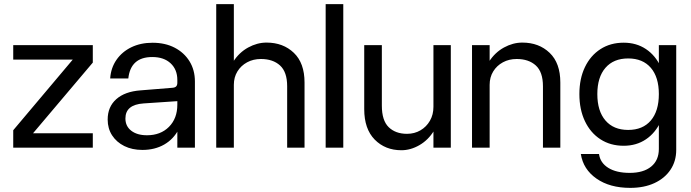

<svg xmlns="http://www.w3.org/2000/svg" viewBox="-20 -720 3368 936"><path d="M44.5 -500V-429.6H334.8L44.5 -85.1V0H432.4V-70.4H141.1L432.4 -414.9V-500Z M930.2 -322.6Q930.2 -378.4 904 -421Q877.7 -463.6 831.4 -487.6Q785.1 -511.6 723.9 -511.6Q665.7 -511.6 620.4 -489.7Q575.1 -467.7 547.9 -428.5Q520.6 -389.2 517.1 -337.4H605.5Q616.7 -442 722.4 -442Q778.8 -442 811.6 -411.5Q844.5 -381 844.5 -330V0H930.2ZM877 -207.3 844.5 -209.9Q844.5 -142.6 803.7 -101.6Q762.9 -60.6 696.5 -60.6Q648.4 -60.6 619.9 -82.7Q591.4 -104.7 591.4 -142.4Q591.4 -209.8 680 -215.8L846.3 -227L844.5 -316.6Q844.5 -304.5 838.6 -298.6Q832.8 -292.7 818.9 -291.9L665.4 -279.5Q588.9 -273.9 546.9 -236.6Q504.9 -199.4 504.9 -137.1Q504.9 -93.7 526.4 -60.3Q548 -26.9 586.1 -8Q624.3 10.9 674.1 10.9Q734.6 10.9 780.4 -15.3Q826.1 -41.5 851.6 -90.4Q877 -139.3 877 -207.3Z M1379.9 -299.5V0H1464.6V-317.8Q1464.6 -412.5 1412.5 -462.4Q1360.3 -512.4 1279.3 -512.4Q1233.6 -512.4 1189.8 -488.4Q1146 -464.4 1117.2 -419.6Q1088.5 -374.9 1088.1 -312.4L1120 -306.5Q1120 -343.4 1137.4 -371.7Q1154.7 -400 1184.6 -416.2Q1214.5 -432.4 1252 -432.4Q1310.5 -432.4 1345.2 -400.8Q1379.9 -369.1 1379.9 -299.5ZM1034.1 -700V0H1120V-700Z M1567.6 -700V0H1653.5V-700Z M1841.5 -204.9V-500H1755.6V-187.8Q1755.6 -91.3 1806.8 -39.4Q1857.9 12.4 1936.9 12.4Q1981.6 12.4 2024.8 -12.5Q2068 -37.4 2096.1 -83.5Q2124.1 -129.6 2124.1 -193.4L2093 -199.4Q2093 -161 2075.9 -131.4Q2058.9 -101.7 2029.8 -84.7Q2000.6 -67.6 1964.2 -67.6Q1908.3 -67.6 1874.9 -100Q1841.5 -132.4 1841.5 -204.9ZM2177.7 0V-500H2093V0Z M2626.9 -299.5V0H2711.6V-317.8Q2711.6 -412.5 2659.5 -462.4Q2607.3 -512.4 2526.3 -512.4Q2480.6 -512.4 2436.8 -488.4Q2393 -464.4 2364.2 -419.6Q2335.5 -374.9 2335.1 -312.4L2367 -306.5Q2367 -343.4 2384.4 -371.7Q2401.7 -400 2431.6 -416.2Q2461.4 -432.4 2498.9 -432.4Q2557.4 -432.4 2592.1 -400.8Q2626.9 -369.1 2626.9 -299.5ZM2281.1 -500V0H2367V-500Z M2892 -261.4Q2892 -178.6 2931.6 -132.6Q2971.1 -86.6 3042.4 -86.6Q3113.6 -86.6 3152.8 -132.6Q3191.9 -178.6 3191.9 -261.4Q3191.9 -343.8 3152.8 -389.4Q3113.6 -435.1 3042.4 -435.1Q2971.1 -435.1 2931.6 -389.4Q2892 -343.8 2892 -261.4ZM3227.4 -261.4Q3227.4 -185.9 3201.5 -129.1Q3175.7 -72.4 3129.1 -40.9Q3082.5 -9.4 3020.5 -9.4Q2955.7 -9.4 2907.2 -40.9Q2858.6 -72.4 2831.6 -129.1Q2804.5 -185.9 2804.5 -261.4Q2804.5 -336.8 2831.6 -392.9Q2858.6 -449.1 2907.2 -480.5Q2955.8 -511.9 3020.5 -511.9Q3082.5 -511.9 3129.1 -480.7Q3175.7 -449.5 3201.5 -393.3Q3227.4 -337.1 3227.4 -261.4ZM3276.6 -500V10.5Q3276.6 65.7 3248.6 107.5Q3220.6 149.3 3170.3 172.6Q3120 195.9 3052.4 195.9Q2952.5 195.9 2887.8 150.6Q2823.1 105.4 2811.6 30.9H2900.2Q2906.1 73.9 2945.4 98.3Q2984.7 122.8 3050 122.8Q3117 122.8 3154.4 92.1Q3191.9 61.5 3191.9 6V-500Z"/></svg>

Font: Overused Grotesk Light
Style: Regular
Weight: 300
Designer: RandomMaerks
Version: Version 0.005